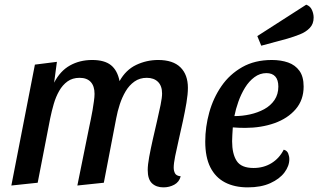

<svg xmlns="http://www.w3.org/2000/svg" viewBox="-20 -789 1374 829"><path d="M685.7 20Q654.8 20 636.3 2.5Q617.8 -15 617.8 -55Q617.8 -77 624.2 -111.8Q630.7 -146.7 639.6 -186.3Q648.5 -226 657.8 -265.3Q667 -304.7 673.4 -336.2Q679.8 -367.8 679.8 -385.3Q679.8 -418 662.2 -435.5Q644.5 -453 613.8 -453Q583.2 -453 560.5 -436.9Q537.8 -420.8 522.6 -395.1Q507.3 -369.3 497.3 -338.8Q487.3 -308.2 481.8 -278.3L428.3 0L314 12L365.2 -240.8Q368.2 -255.2 372.2 -274.2Q376.3 -293.2 379.6 -313.2Q382.8 -333.3 385.5 -351.8Q388.2 -370.3 388.2 -383.7Q388.2 -417.3 371.7 -435.2Q355.2 -453 323.7 -453Q293 -453 271.5 -437.5Q250 -422 235.5 -396.4Q221 -370.8 212.1 -340.2Q203.2 -309.5 196.8 -278.3L142.7 0L29 12L130.7 -510L225.7 -522L213.7 -432Q239.8 -482.7 282 -506.3Q324.2 -530 378 -530Q431 -530 459 -507.7Q487 -485.3 496.2 -438.8Q523.3 -487.5 568.2 -508.8Q613.2 -530 662.8 -530Q727 -530 759.2 -498.2Q791.3 -466.5 791.3 -409.7Q791.3 -382.2 785 -345Q778.7 -307.8 769.8 -266.6Q761 -225.3 751.8 -185.9Q742.7 -146.5 736.3 -114.8Q730 -83 730 -65.3Q730 -51 735.8 -40.4Q741.5 -29.8 760.2 -27.7Q753.8 -3.2 732.6 8.4Q711.3 20 685.7 20Z M1049.7 20Q992.5 20 951.2 -1.6Q910 -23.2 888.1 -66.8Q866.2 -110.5 866.2 -177.8Q866.2 -241.2 883.6 -303.8Q901 -366.3 936.2 -417.2Q971.3 -468.2 1025.7 -499.1Q1080 -530 1153.8 -530Q1193 -530 1223.9 -519.2Q1254.8 -508.3 1272.9 -483.2Q1291 -458.2 1291 -415.2Q1291 -357.5 1256.7 -317.5Q1222.3 -277.5 1165.1 -257.2Q1107.8 -237 1038.7 -236.8Q1025.8 -236.7 1010.4 -237.4Q995 -238.2 985.2 -239Q984.2 -222.5 983.2 -207Q982.2 -191.5 982.2 -179.3Q982.2 -124.7 1001.9 -94.2Q1021.7 -63.7 1074.7 -63.7Q1118.2 -63.7 1152.1 -84.5Q1186 -105.3 1205 -142.7Q1219 -139.3 1224.1 -127Q1229.2 -114.7 1229.2 -101.8Q1229.2 -72.3 1208.2 -44.3Q1187.2 -16.3 1147.2 1.8Q1107.3 20 1049.7 20ZM992 -287.7Q1026.2 -287.7 1059.6 -295.1Q1093 -302.5 1120.8 -317.6Q1148.5 -332.7 1165.2 -357.2Q1181.8 -381.8 1181.8 -415.3Q1181.7 -444.2 1168.5 -458.8Q1155.3 -473.3 1130.3 -473.3Q1102.2 -473.3 1078.6 -455.8Q1055 -438.3 1037.8 -410.3Q1020.7 -382.3 1009.2 -349.9Q997.7 -317.5 992 -287.7ZM1108 -591.7 1091 -633.2 1302.2 -768.8Q1319.7 -762.5 1326.9 -746Q1334.2 -729.5 1334.2 -713.2Q1334.2 -685.5 1317.4 -668.2Q1300.7 -650.8 1274.8 -640.6Q1249 -630.3 1219.8 -621.8Z"/></svg>

Font: Sansita Swashed Light
Style: Regular
Weight: 300
Designer: Pablo Cosgaya
Foundry: Omnibus-Type
Version: Version 1.003